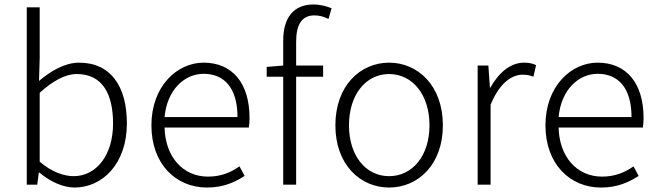

<svg xmlns="http://www.w3.org/2000/svg" viewBox="-20 -828 2948 861"><path d="M314 13C439 13 549 -93 549 -275C549 -440 477 -547 335 -547C271 -547 208 -510 155 -465L158 -568V-795H100V0H147L154 -54H157C205 -13 264 13 314 13ZM310 -38C270 -38 213 -55 158 -103V-412C218 -466 273 -496 324 -496C442 -496 487 -403 487 -274C487 -132 412 -38 310 -38Z M908 13C984 13 1034 -12 1077 -39L1054 -82C1014 -54 970 -36 913 -36C798 -36 721 -127 718 -256H1096C1098 -270 1099 -285 1099 -299C1099 -455 1022 -547 893 -547C773 -547 659 -440 659 -266C659 -91 770 13 908 13ZM718 -303C729 -425 807 -497 893 -497C987 -497 1045 -432 1045 -303Z M1176 -484H1250V0H1308V-484H1429V-534H1308V-641C1308 -717 1333 -759 1390 -759C1410 -759 1432 -754 1453 -743L1467 -791C1442 -801 1414 -808 1387 -808C1297 -808 1250 -750 1250 -645V-534L1176 -528Z M1725 13C1854 13 1966 -89 1966 -266C1966 -444 1854 -547 1725 -547C1596 -547 1484 -444 1484 -266C1484 -89 1596 13 1725 13ZM1725 -38C1620 -38 1545 -130 1545 -266C1545 -403 1620 -496 1725 -496C1830 -496 1906 -403 1906 -266C1906 -130 1830 -38 1725 -38Z M2122 0H2180V-358C2220 -457 2276 -493 2323 -493C2344 -493 2355 -490 2372 -484L2384 -536C2367 -544 2351 -547 2330 -547C2268 -547 2216 -501 2179 -435H2177L2170 -534H2122Z M2675 13C2751 13 2801 -12 2844 -39L2821 -82C2781 -54 2737 -36 2680 -36C2565 -36 2488 -127 2485 -256H2863C2865 -270 2866 -285 2866 -299C2866 -455 2789 -547 2660 -547C2540 -547 2426 -440 2426 -266C2426 -91 2537 13 2675 13ZM2485 -303C2496 -425 2574 -497 2660 -497C2754 -497 2812 -432 2812 -303Z"/></svg>

Font: Noto Sans CJK SC Light
Style: Regular
Weight: 300
Designer: Ryoko NISHIZUKA 西塚涼子 (kana, bopomofo & ideographs); Paul D. Hunt (Latin, Greek & Cyrillic); Sandoll Communications 산돌커뮤니
Foundry: Adobe
Version: Version 2.004;hotconv 1.0.118;makeotfexe 2.5.65603